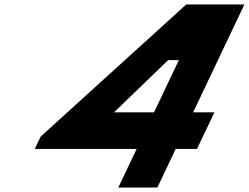

<svg xmlns="http://www.w3.org/2000/svg" viewBox="-20 -845 1121 865"><path d="M1081.1 -825H819.2L163.5 -230L136.8 -174H595.6L512.9 0H688.9L771.6 -174H867.6L946.1 -339H850.1ZM785.8 -574 674.1 -339H493.8L737.4 -574Z"/></svg>

Font: Hussar
Style: BdSuprExtOblFive
Weight: 700
Foundry: Cannot Into Space Fonts
Version: Version 2.00